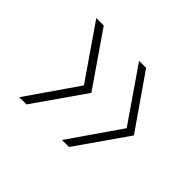

<svg xmlns="http://www.w3.org/2000/svg" viewBox="-93 -570 657 657"><g transform="rotate(45 235.5 -242.0)"><path d="M260 -53 388 -238 255 -431H289L423 -238L294 -53ZM53 -53 181 -238 48 -431H84L217 -238L88 -53Z"/></g></svg>

Font: Smooch Sans Thin Light
Style: Regular
Weight: 300
Version: Version 1.010